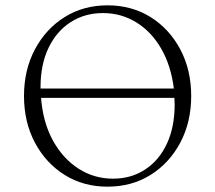

<svg xmlns="http://www.w3.org/2000/svg" viewBox="-20 -690 807 720"><path d="M383 10Q293 10 222.5 -34Q152 -78 111 -155Q70 -232 70 -330Q70 -428 111 -505Q152 -582 222.5 -626Q293 -670 383 -670Q474 -670 544.5 -626Q615 -582 656 -505Q697 -428 697 -330Q697 -232 656 -155Q615 -78 544.5 -34Q474 10 383 10ZM132 -363Q132 -363 132 -362.5Q132 -362 132 -358H632Q621 -445 584 -508.5Q547 -572 490.5 -606.5Q434 -641 366 -641Q298 -641 245 -607Q192 -573 162 -510.5Q132 -448 132 -363ZM404 -20Q472 -20 524.5 -54.5Q577 -89 606 -151.5Q635 -214 635 -299Q635 -311 634 -323H134Q141 -231 178.5 -163Q216 -95 274.5 -57.5Q333 -20 404 -20Z"/></svg>

Font: Spectral SC ExtraLight
Style: Regular
Weight: 275
Designer: Jean-Baptiste Levee
Foundry: Production Type
Version: Version 2.001